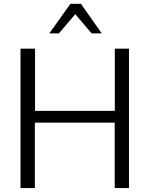

<svg xmlns="http://www.w3.org/2000/svg" viewBox="-20 -959 801 979"><path d="M280.3 -788.6 363.8 -886.7 447.3 -788.6H499L392.6 -939.5H338.9L231.4 -788.6ZM157.7 0V-333.5H564.9V0H637.7V-710.9H565.4V-393.6H158.7V-710.9H84.5V0Z"/></svg>

Font: Ride Light
Style: Regular
Weight: 300
Version: Version 3.000